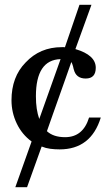

<svg xmlns="http://www.w3.org/2000/svg" viewBox="-20 -610 467 802"><path d="M93 172H44L112 -19Q72 -48 50 -94Q28 -140 28 -191Q28 -289 87 -349Q147 -413 238 -413H249Q250 -413 250 -412.5Q250 -412 251 -412L312 -590H362L295 -405Q380 -380 380 -327Q380 -282 338 -282Q297 -282 288 -321V-320L285 -333Q282 -344 278 -351Q265 -314 252 -277L202 -136Q189 -100 176 -62Q203 -37 252 -37Q327 -37 352 -119H401Q360 14 229 14Q209 14 190 11.5Q171 9 154 2ZM233 -363Q130 -360 130 -208Q130 -179 133.5 -156Q137 -133 144 -113Z"/></svg>

Font: New Athena Unicode
Style: Bold
Weight: 700
Designer: J. Rusten 1997; rev. by R. Hancock 2001, 2002, rev. by D. Mastronarde 2002-2021
Foundry: Society for Classical Studies (formerly American Philological Association)
Version: Version 5.008